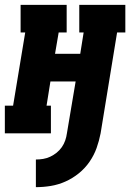

<svg xmlns="http://www.w3.org/2000/svg" viewBox="-31 -550 551 792"><path d="M117 222V108Q132 108 147 105.5Q162 103 176 96.5Q190 90 202.5 80Q215 70 224 57Q233 44 238 29.5Q243 15 245 0L281 -214H177L161 -114H179V0H-11V-114H23L73 -416H54V-530H244V-416H211L196 -328H300L314 -416H296V-530H486V-416H452L384 0Q378 31 367.5 60.5Q357 90 338.5 117Q320 144 294 165Q268 186 238.5 199Q209 212 178.5 217Q148 222 117 222Z"/></svg>

Font: Iosevka Slab Heavy Oblique
Style: Regular
Weight: 900
Italic angle: -9°
Monospace: yes
Designer: Belleve Invis
Foundry: Belleve Invis
Version: Version 11.1.1; ttfautohint (v1.8.3)